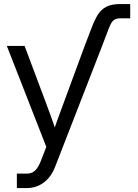

<svg xmlns="http://www.w3.org/2000/svg" viewBox="-20 -748 699 972"><path d="M443.4 -606.4Q460 -649.4 475.6 -674.3Q491.2 -699.2 517.8 -713.4Q544.4 -727.5 587.9 -727.5H639.2V-655.3H590.3Q571.8 -655.3 561 -649.2Q550.3 -643.1 543.2 -630.9Q536.1 -618.7 527.3 -595.2L497.1 -515.6H408.7ZM65.4 130.9H116.2Q132.3 130.9 144.8 124.3Q157.2 117.7 167.5 104Q177.7 90.3 186 68.8L214.4 -4.4L14.6 -515.6H104.5L215.8 -218.8Q242.2 -148.9 268.6 -70.3H246.6Q256.8 -102.5 271.2 -142.1Q285.6 -181.6 299.3 -218.8L408.7 -515.6H497.1L259.3 95.7Q246.1 130.4 224.9 154.5Q203.6 178.7 176 191.4Q148.4 204.1 116.2 204.1H65.4Z"/></svg>

Font: Intratopia Thin
Style: Regular
Weight: 100
Designer: Rasmus Andersson
Foundry: rsms
Version: Version 3.000;Glyphs 3.2.3 (3260)